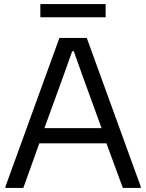

<svg xmlns="http://www.w3.org/2000/svg" viewBox="-20 -927 721 947"><path d="M7 -7 273 -740H408L674 -7V0H586L505 -220H174L95 0H7ZM481 -295 390 -545 344 -674H336L290 -545L199 -295ZM179 -907H501V-842H179Z"/></svg>

Font: Encode Sans Normal
Style: Regular
Weight: 400
Designer: Pablo Impallari, Andres Torresi
Foundry: Pablo Impallari, Andres Torresi
Version: Version 1.000; ttfautohint (v1.00) -l 8 -r 50 -G 200 -x 14 -